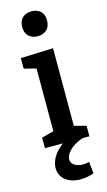

<svg xmlns="http://www.w3.org/2000/svg" viewBox="-148 -818 606 1089"><g transform="rotate(-15 155.5 -273.5)"><path d="M223 -72 213 -83 293 -62V0H32V-62L112 -83L103 -72V-456L111 -447L32 -467V-529L223 -536ZM158 -624Q125 -624 105 -643Q85 -662 85 -696Q85 -733 106 -751.5Q127 -770 159 -770Q190 -770 210.5 -752Q231 -734 231 -697Q231 -661 210 -642.5Q189 -624 158 -624ZM183 223Q129 223 95 196.5Q61 170 61 125Q61 93 81 59.5Q101 26 141 -2.5Q181 -31 240 -49L253 0Q203 17 175.5 44.5Q148 72 148 97Q148 119 168 132Q188 145 217 145Q226 145 235.5 143.5Q245 142 254 140L261 209Q240 216 220.5 219.5Q201 223 183 223Z"/></g></svg>

Font: Bitter Thin SemiBold
Style: Regular
Weight: 600
Version: Version 2.002